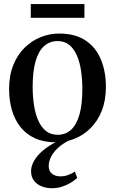

<svg xmlns="http://www.w3.org/2000/svg" viewBox="-20 -708 581 970"><path d="M26 -258.5Q26 -327 47.2 -379.5Q68.5 -432 104.5 -467.2Q140.5 -502.5 185.8 -520.5Q231 -538.5 278.5 -538.5Q360.5 -538.5 412.8 -503.2Q465 -468 490 -407Q515 -346 515 -269.5Q515 -200.5 494 -148Q473 -95.5 437 -60Q401 -24.5 356 -6.8Q311 11 263 11Q202 11 157.2 -9.2Q112.5 -29.5 83.5 -66Q54.5 -102.5 40.2 -151.5Q26 -200.5 26 -258.5ZM271 -27Q311.5 -27 339.2 -52.5Q367 -78 381.5 -129.5Q396 -181 396 -258Q396 -307 389.5 -350.8Q383 -394.5 368.2 -428.2Q353.5 -462 329.8 -481.2Q306 -500.5 271.5 -500.5Q231 -500.5 202.8 -475.2Q174.5 -450 159.8 -398.8Q145 -347.5 145 -269.5Q145 -220 151.8 -176.2Q158.5 -132.5 173.5 -98.8Q188.5 -65 212.5 -46Q236.5 -27 271 -27ZM242 243Q216.5 243 192.5 234.2Q168.5 225.5 152.8 206.2Q137 187 137 157Q137 135 147.8 112.8Q158.5 90.5 178.5 69.8Q198.5 49 226 30.8Q253.5 12.5 286.5 -1L307.5 -5L333.5 -1Q297 17 273.2 39Q249.5 61 237.8 84.2Q226 107.5 226 131Q226 157 243 170Q260 183 284.5 183Q304.5 183 322.5 176.8Q340.5 170.5 358.5 159L370 191Q355 205 334.8 216.8Q314.5 228.5 291 235.8Q267.5 243 242 243ZM406.5 -687.5V-618H135.5V-687.5Z"/></svg>

Font: Merriweather 96pt Medium
Style: Regular
Weight: 500
Version: Version 2.100